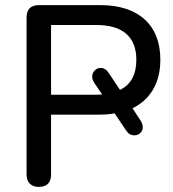

<svg xmlns="http://www.w3.org/2000/svg" viewBox="-20 -725 679 752"><path d="M84 -42V-656Q84 -705 133 -705H371Q485 -705 546.5 -649Q608 -593 608 -491Q608 -423 579.5 -374.5Q551 -326 499 -301L531 -252Q539 -240 539 -227Q539 -213 529.5 -204Q520 -195 506 -195Q486 -195 474 -214L429 -281Q401 -276 371 -276H180V-42Q180 -18 168 -5.5Q156 7 132 7Q109 7 96.5 -6Q84 -19 84 -42ZM180 -354H358L380 -355L349 -401Q341 -414 341 -425Q341 -439 351 -449Q361 -459 374 -459Q393 -459 406 -439L450 -373Q514 -404 514 -491Q514 -558 474.5 -592.5Q435 -627 358 -627H180Z"/></svg>

Font: SN Pro
Style: Regular
Weight: 400
Designer: Tobias Whetton
Foundry: Supernotes
Version: Version 1.003